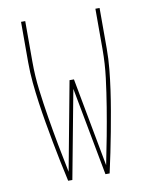

<svg xmlns="http://www.w3.org/2000/svg" viewBox="-83 -796 666 857"><g transform="rotate(-10 250.0 -367.5)"><path d="M175 0H156Q146 -45 136.5 -91Q127 -137 118.5 -182.5Q110 -228 102 -274Q94 -320 87.5 -366Q81 -412 76.5 -458.5Q72 -505 72 -551V-735H91V-551Q91 -486 99 -422Q107 -358 117.5 -294Q128 -230 140 -166Q152 -102 165 -39L240 -441H260L335 -39Q348 -102 360 -166Q372 -230 382.5 -294Q393 -358 401 -422Q409 -486 409 -551V-735H428V-551Q428 -505 423.5 -458.5Q419 -412 412.5 -366Q406 -320 398 -274Q390 -228 381.5 -182.5Q373 -137 363.5 -91Q354 -45 344 0H325L250 -400Z"/></g></svg>

Font: Iosevka Term Curly Thin
Style: Regular
Weight: 100
Designer: Belleve Invis
Foundry: Belleve Invis
Version: Version 32.3.0